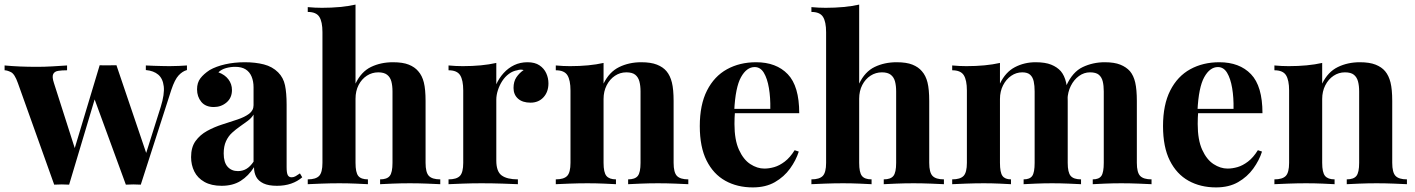

<svg xmlns="http://www.w3.org/2000/svg" viewBox="-27 -802 6159 836"><path d="M265 -517V-496Q243 -496 226.5 -493.5Q210 -491 204.5 -479Q199 -467 208 -440L303 -143L290 -129L407 -518L427 -509L274 2Q258 1 242 1Q226 1 209 2L51 -440Q37 -480 20.5 -488Q4 -496 -7 -496V-517Q25 -514 59.5 -512.5Q94 -511 135 -511Q166 -511 200.5 -513Q235 -515 265 -517ZM787 -517V-497Q768 -492 751 -474Q734 -456 719 -411L586 2Q570 1 553.5 1Q537 1 521 2L380 -383L407 -518Q425 -517 443.5 -517.5Q462 -518 480 -518L617 -114L606 -125L673 -337Q690 -392 686 -426Q682 -460 662 -477Q642 -494 608 -497V-517Q624 -516 642.5 -515.5Q661 -515 679.5 -514.5Q698 -514 711 -514Q731 -514 752.5 -515Q774 -516 787 -517Z M938 7Q893 7 863 -10Q833 -27 819 -55.5Q805 -84 805 -118Q805 -161 824.5 -188Q844 -215 875 -232Q906 -249 940.5 -260Q975 -271 1006.5 -281.5Q1038 -292 1057.5 -306.5Q1077 -321 1077 -344V-422Q1077 -448 1068.5 -468.5Q1060 -489 1042.5 -500Q1025 -511 997 -511Q977 -511 957 -505.5Q937 -500 924 -487Q952 -477 967.5 -456.5Q983 -436 983 -410Q983 -376 959.5 -356Q936 -336 904 -336Q868 -336 849.5 -358.5Q831 -381 831 -413Q831 -442 845.5 -461Q860 -480 886 -497Q914 -513 953.5 -522Q993 -531 1039 -531Q1085 -531 1122 -521.5Q1159 -512 1184 -487Q1207 -464 1214 -430.5Q1221 -397 1221 -346V-74Q1221 -49 1226 -39.5Q1231 -30 1243 -30Q1252 -30 1260.5 -35Q1269 -40 1279 -47L1289 -30Q1268 -12 1240.5 -2.5Q1213 7 1179 7Q1142 7 1120 -3.5Q1098 -14 1088.5 -32Q1079 -50 1079 -74Q1055 -36 1021 -14.5Q987 7 938 7ZM1009 -57Q1029 -57 1045.5 -66.5Q1062 -76 1077 -98V-303Q1068 -288 1052 -276Q1036 -264 1018 -251.5Q1000 -239 983.5 -224Q967 -209 957 -187Q947 -165 947 -134Q947 -95 964 -76Q981 -57 1009 -57Z M1521 -782V-438Q1546 -490 1588.5 -510.5Q1631 -531 1684 -531Q1727 -531 1753 -520.5Q1779 -510 1794 -492Q1811 -473 1818.5 -443Q1826 -413 1826 -362V-93Q1826 -51 1840.5 -36Q1855 -21 1890 -21V0Q1871 -1 1832.5 -2.5Q1794 -4 1758 -4Q1719 -4 1682.5 -2.5Q1646 -1 1628 0V-21Q1658 -21 1670 -36Q1682 -51 1682 -93V-404Q1682 -429 1677 -447.5Q1672 -466 1658.5 -476.5Q1645 -487 1620 -487Q1593 -487 1570.5 -472.5Q1548 -458 1534.5 -432Q1521 -406 1521 -372V-93Q1521 -51 1533 -36Q1545 -21 1575 -21V0Q1557 -1 1522 -2.5Q1487 -4 1451 -4Q1412 -4 1372.5 -2.5Q1333 -1 1313 0V-21Q1348 -21 1362.5 -36Q1377 -51 1377 -93V-662Q1377 -707 1363.5 -728.5Q1350 -750 1313 -750V-771Q1345 -768 1375 -768Q1416 -768 1453 -771.5Q1490 -775 1521 -782Z M2270 -531Q2302 -531 2322 -517.5Q2342 -504 2351.5 -483Q2361 -462 2361 -439Q2361 -402 2339.5 -378.5Q2318 -355 2283 -355Q2248 -355 2228.5 -372.5Q2209 -390 2209 -419Q2209 -447 2221.5 -465.5Q2234 -484 2253 -497Q2239 -501 2225 -496Q2206 -493 2189 -480.5Q2172 -468 2160 -449.5Q2148 -431 2141 -409.5Q2134 -388 2134 -368V-103Q2134 -55 2157.5 -38Q2181 -21 2228 -21V0Q2205 -1 2161 -2.5Q2117 -4 2069 -4Q2029 -4 1988 -2.5Q1947 -1 1926 0V-21Q1961 -21 1975.5 -36Q1990 -51 1990 -93V-408Q1990 -453 1976.5 -474.5Q1963 -496 1926 -496V-517Q1958 -514 1988 -514Q2030 -514 2066.5 -517.5Q2103 -521 2134 -528V-435Q2146 -462 2166 -484Q2186 -506 2212 -518.5Q2238 -531 2270 -531Z M2765 -531Q2807 -531 2833.5 -520.5Q2860 -510 2875 -492Q2891 -473 2898.5 -443Q2906 -413 2906 -362V-93Q2906 -51 2920.5 -36Q2935 -21 2970 -21V0Q2951 -1 2913 -2.5Q2875 -4 2838 -4Q2800 -4 2763.5 -2.5Q2727 -1 2708 0V-21Q2738 -21 2750 -36Q2762 -51 2762 -93V-404Q2762 -429 2757 -447.5Q2752 -466 2739 -476.5Q2726 -487 2700 -487Q2673 -487 2650.5 -472Q2628 -457 2614.5 -430.5Q2601 -404 2601 -371V-93Q2601 -51 2613.5 -36Q2626 -21 2655 -21V0Q2637 -1 2602.5 -2.5Q2568 -4 2531 -4Q2493 -4 2453 -2.5Q2413 -1 2393 0V-21Q2428 -21 2442.5 -36Q2457 -51 2457 -93V-408Q2457 -453 2443.5 -474.5Q2430 -496 2393 -496V-517Q2425 -514 2455 -514Q2497 -514 2533.5 -517.5Q2570 -521 2601 -528V-438Q2626 -489 2669 -510Q2712 -531 2765 -531Z M3265 -531Q3353 -531 3403 -479Q3453 -427 3453 -309H3124L3122 -328H3327Q3328 -377 3321 -418.5Q3314 -460 3299 -485Q3284 -510 3259 -510Q3224 -510 3199.5 -466Q3175 -422 3170 -320L3173 -314Q3172 -302 3171.5 -289Q3171 -276 3171 -262Q3171 -193 3190.5 -150Q3210 -107 3240 -87.5Q3270 -68 3301 -68Q3322 -68 3344.5 -74.5Q3367 -81 3390 -98.5Q3413 -116 3433 -148L3451 -142Q3439 -104 3413 -68Q3387 -32 3347 -9Q3307 14 3251 14Q3183 14 3131 -15Q3079 -44 3049.5 -103Q3020 -162 3020 -253Q3020 -346 3051.5 -408Q3083 -470 3138.5 -500.5Q3194 -531 3265 -531Z M3714 -782V-438Q3739 -490 3781.5 -510.5Q3824 -531 3877 -531Q3920 -531 3946 -520.5Q3972 -510 3987 -492Q4004 -473 4011.5 -443Q4019 -413 4019 -362V-93Q4019 -51 4033.5 -36Q4048 -21 4083 -21V0Q4064 -1 4025.5 -2.5Q3987 -4 3951 -4Q3912 -4 3875.5 -2.5Q3839 -1 3821 0V-21Q3851 -21 3863 -36Q3875 -51 3875 -93V-404Q3875 -429 3870 -447.5Q3865 -466 3851.5 -476.5Q3838 -487 3813 -487Q3786 -487 3763.5 -472.5Q3741 -458 3727.5 -432Q3714 -406 3714 -372V-93Q3714 -51 3726 -36Q3738 -21 3768 -21V0Q3750 -1 3715 -2.5Q3680 -4 3644 -4Q3605 -4 3565.5 -2.5Q3526 -1 3506 0V-21Q3541 -21 3555.5 -36Q3570 -51 3570 -93V-662Q3570 -707 3556.5 -728.5Q3543 -750 3506 -750V-771Q3538 -768 3568 -768Q3609 -768 3646 -771.5Q3683 -775 3714 -782Z M4482 -531Q4524 -531 4550 -520.5Q4576 -510 4592 -492Q4608 -473 4615 -442.5Q4622 -412 4622 -362V-93Q4622 -51 4635 -36Q4648 -21 4680 -21V0Q4662 -1 4625.5 -2.5Q4589 -4 4554 -4Q4518 -4 4483 -2.5Q4448 -1 4430 0V-21Q4457 -21 4467.5 -36Q4478 -51 4478 -93V-404Q4478 -429 4474 -447.5Q4470 -466 4458.5 -476.5Q4447 -487 4424 -487Q4398 -487 4376 -472Q4354 -457 4340.5 -430.5Q4327 -404 4327 -371V-93Q4327 -51 4338 -36Q4349 -21 4375 -21V0Q4359 -1 4325.5 -2.5Q4292 -4 4257 -4Q4219 -4 4179 -2.5Q4139 -1 4119 0V-21Q4154 -21 4168.5 -36Q4183 -51 4183 -93V-408Q4183 -453 4169.5 -474.5Q4156 -496 4119 -496V-517Q4151 -514 4181 -514Q4223 -514 4259.5 -517.5Q4296 -521 4327 -528V-438Q4351 -488 4392 -509.5Q4433 -531 4482 -531ZM4783 -531Q4825 -531 4851 -520.5Q4877 -510 4893 -492Q4909 -473 4916 -442.5Q4923 -412 4923 -362V-93Q4923 -51 4937.5 -36Q4952 -21 4987 -21V0Q4968 -1 4930 -2.5Q4892 -4 4855 -4Q4819 -4 4784 -2.5Q4749 -1 4731 0V-21Q4758 -21 4768.5 -36Q4779 -51 4779 -93V-404Q4779 -429 4774.5 -447.5Q4770 -466 4757.5 -476.5Q4745 -487 4719 -487Q4693 -487 4671 -471Q4649 -455 4635.5 -428Q4622 -401 4621 -368L4616 -429Q4643 -489 4687.5 -510Q4732 -531 4783 -531Z M5282 -531Q5370 -531 5420 -479Q5470 -427 5470 -309H5141L5139 -328H5344Q5345 -377 5338 -418.5Q5331 -460 5316 -485Q5301 -510 5276 -510Q5241 -510 5216.5 -466Q5192 -422 5187 -320L5190 -314Q5189 -302 5188.5 -289Q5188 -276 5188 -262Q5188 -193 5207.5 -150Q5227 -107 5257 -87.5Q5287 -68 5318 -68Q5339 -68 5361.5 -74.5Q5384 -81 5407 -98.5Q5430 -116 5450 -148L5468 -142Q5456 -104 5430 -68Q5404 -32 5364 -9Q5324 14 5268 14Q5200 14 5148 -15Q5096 -44 5066.5 -103Q5037 -162 5037 -253Q5037 -346 5068.5 -408Q5100 -470 5155.5 -500.5Q5211 -531 5282 -531Z M5894 -531Q5936 -531 5962.5 -520.5Q5989 -510 6004 -492Q6020 -473 6027.5 -443Q6035 -413 6035 -362V-93Q6035 -51 6049.5 -36Q6064 -21 6099 -21V0Q6080 -1 6042 -2.5Q6004 -4 5967 -4Q5929 -4 5892.5 -2.5Q5856 -1 5837 0V-21Q5867 -21 5879 -36Q5891 -51 5891 -93V-404Q5891 -429 5886 -447.5Q5881 -466 5868 -476.5Q5855 -487 5829 -487Q5802 -487 5779.5 -472Q5757 -457 5743.5 -430.5Q5730 -404 5730 -371V-93Q5730 -51 5742.5 -36Q5755 -21 5784 -21V0Q5766 -1 5731.5 -2.5Q5697 -4 5660 -4Q5622 -4 5582 -2.5Q5542 -1 5522 0V-21Q5557 -21 5571.5 -36Q5586 -51 5586 -93V-408Q5586 -453 5572.5 -474.5Q5559 -496 5522 -496V-517Q5554 -514 5584 -514Q5626 -514 5662.5 -517.5Q5699 -521 5730 -528V-438Q5755 -489 5798 -510Q5841 -531 5894 -531Z"/></svg>

Font: Playfair Display
Style: Bold
Weight: 700
Designer: Claus Eggers Sørensen
Foundry: Claus Eggers Sørensen
Version: Version 1.203